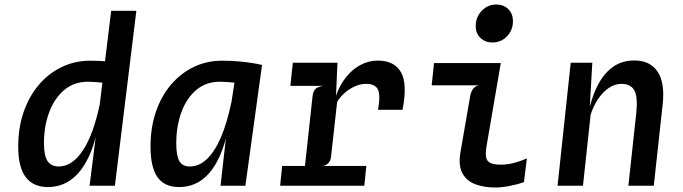

<svg xmlns="http://www.w3.org/2000/svg" viewBox="-20 -826 3040 854"><path d="M193 6Q128 6 94.5 -38Q61 -82 61 -174Q61 -258 85.2 -328Q109.5 -398 153 -449Q196.5 -500 254.8 -528Q313 -556 381.5 -556Q421.5 -556 458.2 -552.8Q495 -549.5 521.2 -545.2Q547.5 -541 556 -537L514.5 -445.5Q513.5 -448 496.2 -451Q479 -454 455 -456.5Q431 -459 408 -460.8Q385 -462.5 372 -462.5Q309 -462.5 265 -425Q221 -387.5 198.2 -325.2Q175.5 -263 175.5 -189Q175.5 -133 191.8 -109.2Q208 -85.5 241 -85.5Q302 -85.5 349.5 -158.2Q397 -231 425 -368.5L435.5 -341.5L419.5 -282Q404 -189.5 373 -125Q342 -60.5 296.8 -27.2Q251.5 6 193 6ZM378.5 0 416 -299 474.5 -778H586.5L491 0Z M961 0 985 -213.5 1028 -492 1055 -517 1145.5 -537 1071.5 0ZM776.5 6Q711.5 6 680.5 -38Q649.5 -82 649.5 -174Q649.5 -258 673.2 -328Q697 -398 740.2 -449Q783.5 -500 841.5 -528Q899.5 -556 968 -556Q1008 -556 1043 -552.8Q1078 -549.5 1104.5 -545.2Q1131 -541 1145.5 -537L1113 -445.5Q1107.5 -448 1087.8 -451Q1068 -454 1043 -456.5Q1018 -459 994.8 -460.8Q971.5 -462.5 958.5 -462.5Q895.5 -462.5 852 -425Q808.5 -387.5 786.2 -325.2Q764 -263 764 -189Q764 -133 777.8 -109.2Q791.5 -85.5 824.5 -85.5Q865 -85.5 899.8 -118Q934.5 -150.5 962 -213.8Q989.5 -277 1008.5 -368.5L1019 -341.5L1000 -282Q984.5 -189.5 954.2 -125Q924 -60.5 879.5 -27.2Q835 6 776.5 6Z M1226 0 1235 -88H1609.5L1600.5 0ZM1271.5 -444 1282.5 -547H1481L1435.5 -444ZM1328 -10 1370 -396Q1372.5 -421 1383.8 -431Q1395 -441 1419 -444L1379.5 -486L1386 -530.5L1481 -547L1474.5 -400Q1491 -448 1519.5 -483.2Q1548 -518.5 1584.2 -537.5Q1620.5 -556.5 1660 -556.5Q1734 -556.5 1763.5 -504.8Q1793 -453 1770.5 -337.5H1661.5Q1673 -403 1660.8 -428Q1648.5 -453 1608.5 -453Q1583.5 -453 1558.2 -441.8Q1533 -430.5 1512.2 -412Q1491.5 -393.5 1479.5 -372.5L1452.5 -129.5Q1450.5 -111.5 1441.8 -101.8Q1433 -92 1417.5 -88L1446 -66.5L1440 -10Z M2170 -637Q2138.5 -637 2117.2 -657Q2096 -677 2096 -710Q2096 -750 2122.8 -778Q2149.5 -806 2187.5 -806Q2219.5 -806 2240.5 -785.8Q2261.5 -765.5 2261.5 -731.5Q2261.5 -692 2235 -664.5Q2208.5 -637 2170 -637ZM2182.5 8Q2134 8 2095 -6.2Q2056 -20.5 2037 -54.8Q2018 -89 2028 -148.5L2071.5 -399.5Q2075.5 -420.5 2085.5 -432.5Q2095.5 -444.5 2112.5 -446.5H1900L1910.5 -545.5H2207.5L2144 -175.5Q2135.5 -125.5 2150 -109.5Q2164.5 -93.5 2207 -93.5Q2236.5 -93.5 2266.8 -101.5Q2297 -109.5 2323.5 -121.5L2310.5 -16Q2281.5 -5.5 2246.2 1.2Q2211 8 2182.5 8Z M2460 0 2518.5 -547H2614.5L2599 -274L2595 -315.5Q2609 -386 2635.5 -440.5Q2662 -495 2703 -526Q2744 -557 2801.5 -557Q2871.5 -557 2904.8 -507.5Q2938 -458 2927.5 -361.5L2888 0H2775L2810 -323Q2817.5 -393.5 2801.8 -423.2Q2786 -453 2744.5 -453Q2714.5 -453 2687.8 -434.8Q2661 -416.5 2640 -385.2Q2619 -354 2607 -315.5L2573 0Z"/></svg>

Font: Spline Sans Mono Medium
Style: Italic
Weight: 500
Italic angle: -4°
Monospace: yes
Designer: Eben Sorkin, Mirko Velimirovic
Foundry: Sorkin Type
Version: Version 1.004